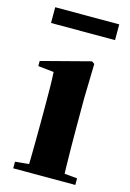

<svg xmlns="http://www.w3.org/2000/svg" viewBox="-116 -814 590 872"><g transform="rotate(15 179.0 -378.0)"><path d="M37 0V-31L142 -41H220L329 -31V0ZM101 0Q102 -26 102.5 -68.5Q103 -111 103.5 -157Q104 -203 104 -238V-318Q104 -368 103.5 -401.5Q103 -435 101 -470L27 -478V-502L257 -562L270 -553L266 -392V-238Q266 -203 266.5 -157Q267 -111 268 -68.5Q269 -26 270 0ZM32 -682V-756H333V-682Z"/></g></svg>

Font: Noto Serif JP Black
Style: Regular
Weight: 900
Designer: Ryoko NISHIZUKA 西塚涼子 (kana & ideographs); Frank Grießhammer (Latin, Greek & Cyrillic); Wenlong ZHANG 张文龙 (bopomofo); San
Foundry: Adobe
Version: Version 2.003-H1;hotconv 1.1.1;makeotfexe 2.6.0